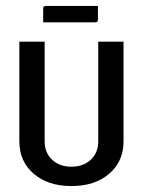

<svg xmlns="http://www.w3.org/2000/svg" viewBox="-20 -620 480 645"><path d="M125 -545V-589Q125 -596 127 -598Q129 -600 136 -600H309V-556Q309 -549 307 -547Q305 -545 298 -545ZM310 -145V-480H395V-145Q395 -78 347 -36.5Q299 5 220 5Q141 5 93 -36.5Q45 -78 45 -145V-480H130V-145Q130 -107 155 -83.5Q180 -60 220 -60Q260 -60 285 -83.5Q310 -107 310 -145Z"/></svg>

Font: Glametrix
Style: Bold
Weight: 700
Designer: gluk
Foundry: gluk
Version: Version 0.40